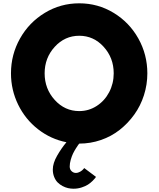

<svg xmlns="http://www.w3.org/2000/svg" viewBox="-20 -860 970 1170"><path d="M46.9 -413.1Q46.9 -527.3 102.1 -625.5Q157.2 -723.6 253.2 -781.7Q349.1 -839.8 462.9 -839.8Q576.7 -839.8 672.4 -781.7Q768.1 -723.6 823 -625.5Q877.9 -527.3 877.9 -413.1Q877.9 -344.7 857.2 -279.8Q836.4 -214.8 798.3 -161.9Q760.3 -108.9 709.5 -68.8Q658.7 -28.8 595 -6.8Q531.2 15.1 462.9 15.1Q460.4 18.1 456.5 23.2Q452.6 28.3 442.6 44.2Q432.6 60.1 425 75.7Q417.5 91.3 411.1 113.3Q404.8 135.3 404.8 154.8Q404.8 172.4 416.3 183.1Q427.7 193.8 441.9 193.8Q455.6 193.8 468.5 186.3Q481.4 178.7 487.3 171.4L493.2 164.1L564.9 217.8Q563 220.7 559.6 225.6Q556.2 230.5 543.5 242.9Q530.8 255.4 516.1 264.9Q501.5 274.4 477.8 282.2Q454.1 290 428.2 290Q411.6 290 395 286.4Q378.4 282.7 361.3 273.7Q344.2 264.6 331.3 251.7Q318.4 238.8 310.1 218.3Q301.8 197.8 301.8 172.9Q301.8 134.8 327.9 89.1Q354 43.5 384.8 6.8Q289.1 -12.2 211.7 -72.5Q134.3 -132.8 90.6 -222.4Q46.9 -312 46.9 -413.1ZM462.9 -183.1Q521 -183.1 569.3 -214.4Q617.7 -245.6 645.3 -298.3Q672.9 -351.1 672.9 -413.1Q672.9 -507.3 611.8 -574.7Q550.8 -642.1 462.9 -642.1Q375 -642.1 313.5 -574.7Q252 -507.3 252 -413.1Q252 -318.8 313.5 -251Q375 -183.1 462.9 -183.1Z"/></svg>

Font: Hussar Preview
Style: Bold
Weight: 700
Foundry: Cannot Into Space Fonts, PlusOne Fonts
Version: Version 2.29RC2 "Millennial"